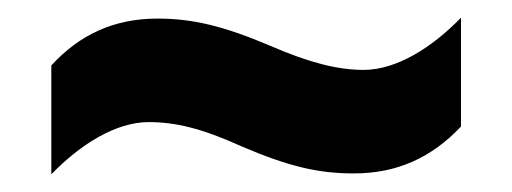

<svg xmlns="http://www.w3.org/2000/svg" viewBox="-20 -461 579 217"><path d="M252 -296C308 -272 341 -265 380 -265C429 -265 468 -283 501 -318V-441C468 -407 428 -382 391 -382C362 -382 330 -390 286 -409C232 -432 197 -440 158 -440C109 -440 70 -422 38 -387V-264C71 -298 111 -323 148 -323C178 -323 208 -316 252 -296Z"/></svg>

Font: Noto Sans Sinhala UI SemiCondensed ExtraBold
Style: Regular
Weight: 800
Width: 4
Designer: Jelle Bosma - Monotype Design Team
Foundry: Monotype Imaging Inc.
Version: Version 2.006